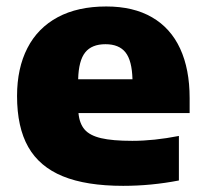

<svg xmlns="http://www.w3.org/2000/svg" viewBox="-20 -578 648 608"><path d="M580.5 -220H228.5Q231.5 -187 247.8 -168Q264 -149 300 -140.5Q336 -132 399 -132Q467.5 -132 546.5 -147.5V-6.5Q459 10.5 370 10.5Q253 10.5 179 -19.8Q105 -50 69.5 -112.5Q34 -175 34 -274Q34 -362 66.8 -425.8Q99.5 -489.5 162.8 -523.5Q226 -557.5 316.5 -557.5Q402.5 -557.5 461.5 -523.2Q520.5 -489 550.5 -424Q580.5 -359 580.5 -267.5ZM227.5 -327H399.5Q398 -386 377.5 -412Q357 -438 314 -438Q270.5 -438 249.8 -412Q229 -386 227.5 -327Z"/></svg>

Font: Encode Sans Semi Expanded ExBd
Style: Regular
Weight: 800
Width: 6
Designer: Multiple Designers
Foundry: Impallari Type
Version: Version 2.000